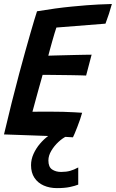

<svg xmlns="http://www.w3.org/2000/svg" viewBox="-21 -682 580 962"><path d="M371 157V243Q355 249.5 329 255Q303 260.5 264 260.5Q227.5 260.5 198 247.5Q168.5 234.5 151.5 208.8Q134.5 183 134.5 146Q134.5 116.5 147 89Q159.5 61.5 179 38.5Q198.5 15.5 220.8 -1Q243 -17.5 262 -25L312 1Q292.5 10 271.5 29.5Q250.5 49 236 73.5Q221.5 98 221.5 122Q221.5 154.5 240 167Q258.5 179.5 285 179.5Q311 179.5 330.5 174Q350 168.5 371 157ZM344.5 6Q293.5 2.5 243.8 0.2Q194 -2 141.5 -3.5Q107.5 -4.5 70.5 -6Q33.5 -7.5 -1 -8.5Q18 -89 37.2 -166.2Q56.5 -243.5 75 -312.5Q107.5 -433 130.8 -513.5Q154 -594 164.5 -625.5Q260 -641.5 340 -649.2Q420 -657 473 -659.5Q526 -662 539.5 -662Q532.5 -636.5 525 -613.2Q517.5 -590 507.5 -563.5L261.5 -544Q258 -534 252.2 -514.8Q246.5 -495.5 240.2 -473.5Q234 -451.5 228.8 -432.2Q223.5 -413 221 -403Q232.5 -403.5 253.5 -404Q274.5 -404.5 300.5 -405.2Q326.5 -406 353.2 -406.5Q380 -407 402.2 -407.5Q424.5 -408 438 -408L410.5 -303.5Q403.5 -304 382.2 -304.5Q361 -305 332.5 -305.5Q304 -306 275.2 -306.2Q246.5 -306.5 224.2 -306.8Q202 -307 192.5 -307Q191 -301 186.2 -284.2Q181.5 -267.5 175.2 -245.2Q169 -223 162.5 -199.2Q156 -175.5 150.5 -155Q145 -134.5 141.5 -122Q151.5 -122.5 179.5 -122.5Q207.5 -122.5 234 -122.5Q264.5 -122.5 294.5 -121.8Q324.5 -121 350 -119.5Q375.5 -118 390.5 -117Q386.5 -102 380 -83Q373.5 -64 366.2 -45.5Q359 -27 353.2 -13.2Q347.5 0.5 344.5 6Z"/></svg>

Font: Grandstander Thin Medium
Style: Italic
Weight: 500
Italic angle: -15°
Version: Version 1.200